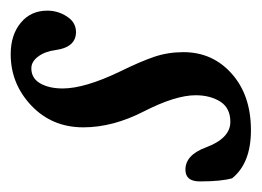

<svg xmlns="http://www.w3.org/2000/svg" viewBox="-97 -393 489 359"><g transform="rotate(-90 147.5 -213.5)"><path d="M83.5 11.2Q22 11.2 -6.3 -23.9Q-12.2 -43.9 -12.2 -84.5Q-12.2 -111.3 9.8 -111.3Q37.1 -111.3 51.3 -73.2Q68.4 -27.3 99.1 -27.3Q125 -27.3 137 -46.1Q148.9 -64.9 148.9 -92.3Q148.9 -129.9 118.7 -189Q88.9 -247.1 88.9 -302.2Q88.9 -360.8 129.6 -399.4Q170.4 -438 225.6 -438Q261.7 -438 284.4 -419.2Q307.1 -400.4 307.1 -369.6Q307.1 -349.6 296.1 -332.8Q285.2 -315.9 267.1 -315.9Q238.8 -315.9 233.4 -354Q231 -373.5 221.4 -386.5Q211.9 -399.4 199.2 -399.4Q180.7 -399.4 171.1 -382.8Q161.6 -366.2 161.6 -340.8Q161.6 -299.8 192.9 -234.4Q211.9 -195.8 220.7 -169.9Q229.5 -144 229.5 -115.2Q229.5 -60.5 189.2 -24.7Q148.9 11.2 83.5 11.2Z"/></g></svg>

Font: Elstob 14pt Medium
Style: Italic
Weight: 500
Italic angle: -20°
Designer: Peter S. Baker
Version: Version 1.015